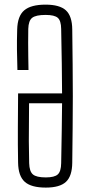

<svg xmlns="http://www.w3.org/2000/svg" viewBox="-20 -824 396 849"><path d="M182.5 5.5Q118 5.5 89.5 -20Q61 -45.5 60 -104.5Q58.5 -186.5 59 -261Q59.5 -335.5 60 -411H254.5Q254.5 -475 253.2 -542.5Q252 -610 250.5 -696Q250 -732.5 235.5 -745.2Q221 -758 181.5 -758Q138.5 -758 122.2 -745.2Q106 -732.5 105 -696Q104.5 -664.5 104.5 -635Q104.5 -605.5 105 -575.8Q105.5 -546 106 -514.5H57Q55.5 -565.5 55 -604.2Q54.5 -643 56 -693.5Q57.5 -753 87 -778.2Q116.5 -803.5 181.5 -803.5Q244 -803.5 271.5 -778.2Q299 -753 299.5 -693.5Q300.5 -612.5 301.2 -540.2Q302 -468 302 -399Q302 -330 301.2 -257.8Q300.5 -185.5 299.5 -104.5Q299 -45.5 271.8 -20Q244.5 5.5 182.5 5.5ZM182.5 -39.5Q221 -39.5 235.5 -52.8Q250 -66 250.5 -102.5Q252 -181 253 -245Q254 -309 254.5 -367.5H108.5Q108.5 -321 108 -281.5Q107.5 -242 107.5 -199.8Q107.5 -157.5 109 -102.5Q110 -66 125.5 -52.8Q141 -39.5 182.5 -39.5Z"/></svg>

Font: Big Shoulders Text Thin ExtraLight
Style: Regular
Weight: 250
Version: Version 2.002